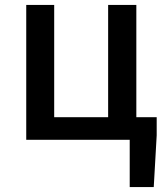

<svg xmlns="http://www.w3.org/2000/svg" viewBox="-20 -570 677 783"><path d="M536 -92V-550H421V-92H201V-550H87V0H509V193H607L619 -18V-92Z"/></svg>

Font: Source Han Sans KR Medium
Style: Regular
Weight: 500
Designer: Ryoko NISHIZUKA (kana & ideographs); Paul D. Hunt (Latin, Greek & Cyrillic); Wenlong ZHANG (bopomofo); Sandoll Communica
Foundry: Adobe Systems Incorporated
Version: Version 1.001;PS 1.001;hotconv 1.0.78;makeotf.lib2.5.61930